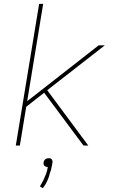

<svg xmlns="http://www.w3.org/2000/svg" viewBox="-20 -755 640 996"><path d="M62 0 183 -735H204L121 -230L492 -520H524L225 -287L438 0H413L209 -274L116 -201L83 0ZM202 221 187 212 195 198Q196 195 198.5 191.5Q201 188 202.5 184.5Q204 181 206 177.5Q208 174 209.5 170Q211 166 212 163Q213 160 215 156Q217 152 218.5 148Q220 144 221 140.5Q222 137 223.5 132.5Q225 128 225 126L228 111H225Q222 111 220 110.5Q218 110 215.5 108.5Q213 107 211 105.5Q209 104 208 101.5Q207 99 206 96Q205 93 206 91V88Q206 86 207 83Q208 80 209.5 77.5Q211 75 213 73Q215 71 217.5 69.5Q220 68 223.5 67Q227 66 228 66H233Q236 66 238.5 66Q241 66 243 67Q245 68 247 70Q249 72 250 74.5Q251 77 252 80Q253 83 253 84L252 88Q251 93 250.5 98Q250 103 248.5 107.5Q247 112 246.5 117Q246 122 244.5 127Q243 132 241 136.5Q239 141 238 146Q237 151 235.5 155.5Q234 160 232.5 165Q231 170 228.5 175.5Q226 181 224 185.5Q222 190 219 195.5Q216 201 215 203L213 206Z"/></svg>

Font: Iosevka Aile Thin
Style: Italic
Weight: 100
Italic angle: -9°
Designer: Belleve Invis
Foundry: Belleve Invis
Version: Version 31.1.0; ttfautohint (v1.8.4)